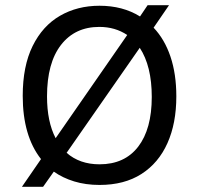

<svg xmlns="http://www.w3.org/2000/svg" viewBox="-20 -698 758 735"><path d="M64 17 137 -89Q67 -178 67 -331Q67 -445 105 -522Q143 -599 209.5 -637.5Q276 -676 361 -676Q450 -676 516 -635L545 -678H627L568 -592Q610 -548 632.5 -481.5Q655 -415 655 -329Q655 -226 621 -150Q587 -74 521.5 -32Q456 10 361 10Q308 10 264 -3.5Q220 -17 186 -41L145 17ZM160 -329Q160 -232 193 -169L467 -564Q421 -595 360 -595Q267 -595 213.5 -526Q160 -457 160 -329ZM361 -69Q457 -69 509 -136.5Q561 -204 561 -327Q561 -445 515 -515L235 -113Q285 -69 361 -69Z"/></svg>

Font: Bricolage Grotesque 12pt
Style: Regular
Weight: 400
Designer: Mathieu Triay
Foundry: Atelier Triay
Version: Version 1.001; ttfautohint (v1.8.4.7-5d5b);gftools[0.9.33.de